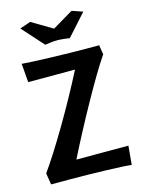

<svg xmlns="http://www.w3.org/2000/svg" viewBox="-137 -1011 820 1102"><g transform="rotate(-15 272.5 -460.0)"><path d="M502 -700H432C310 -700 95 -707 45 -712L54 -601H332C234 -409 103 -187 18 -68L29 0H133C272 0 466 6 505 12L515 -100H206C297 -282 437 -537 511 -644ZM204 -783C218 -785 253 -790 277 -790C301 -790 336 -785 350 -783L464 -910L400 -932L277 -859L154 -932L90 -910Z"/></g></svg>

Font: CantoraOne
Style: Regular
Weight: 400
Designer: Pablo Impallari, Rodrigo Fuenzalida
Foundry: Pablo Impallari
Version: Version 1.001